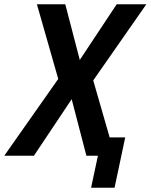

<svg xmlns="http://www.w3.org/2000/svg" viewBox="-51 -730 706 900"><path d="M-31 0 222 -360 122 -710H255L323 -449L496 -710H635L386 -353L463 -86H536L486 150H376L408 0H354L285 -265L108 0Z"/></svg>

Font: Geist Mono SemiBold
Style: Italic
Weight: 600
Italic angle: -12°
Monospace: yes
Designer: Basement.studio, Andrés Briganti, Mateo Zaragoza
Foundry: Basement.studio, Vercel, Andrés Briganti, Guido Ferreyra, Mateo Zaragoza
Version: Version 1.500; ttfautohint (v1.8.4.7-5d5b)